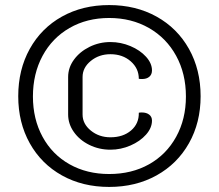

<svg xmlns="http://www.w3.org/2000/svg" viewBox="-20 -729 863 758"><path d="M52 -349Q52 -454 97.5 -536Q143 -618 224.5 -663.5Q306 -709 411 -709Q516 -709 598 -663.5Q680 -618 726 -536Q772 -454 772 -349Q772 -245 726 -163.5Q680 -82 598 -36.5Q516 9 411 9Q306 9 224.5 -36.5Q143 -82 97.5 -163.5Q52 -245 52 -349ZM714 -348Q714 -438 675.5 -508.5Q637 -579 568 -618.5Q499 -658 411 -658Q323 -658 254.5 -618.5Q186 -579 148 -508.5Q110 -438 110 -348Q110 -259 148 -189Q186 -119 254.5 -80.5Q323 -42 411 -42Q500 -42 568.5 -80.5Q637 -119 675.5 -189Q714 -259 714 -348ZM249 -277V-425Q249 -462 272 -493.5Q295 -525 333.5 -544Q372 -563 416 -563Q457 -563 495 -547Q533 -531 556.5 -505Q580 -479 580 -451Q580 -435 569.5 -426Q559 -417 541 -417Q532 -417 528 -418Q528 -459 496 -487Q464 -515 416 -515Q371 -515 338.5 -488.5Q306 -462 306 -425V-277Q306 -240 338.5 -213.5Q371 -187 416 -187Q466 -187 497.5 -214Q529 -241 528 -284Q532 -285 540 -285Q558 -285 569 -276.5Q580 -268 580 -253Q580 -224 556.5 -197.5Q533 -171 495 -154.5Q457 -138 416 -138Q371 -138 332.5 -157Q294 -176 271.5 -208Q249 -240 249 -277Z"/></svg>

Font: K2D ExtraLight
Style: Regular
Weight: 275
Designer: Katatrad Aksorn Co.,Ltd.
Foundry: Cadson Demak Co.,Ltd.
Version: Version 1.000; ttfautohint (v1.6)